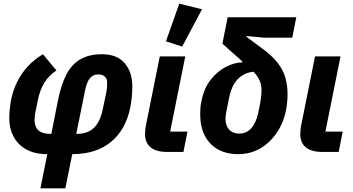

<svg xmlns="http://www.w3.org/2000/svg" viewBox="-20 -835 1942 1055"><path d="M202 200 240 12Q169 12 122.5 -15Q76 -42 53.5 -86.5Q31 -131 31 -182Q31 -208 33.5 -233.5Q36 -259 40 -282Q51 -338 74.5 -385.5Q98 -433 133.5 -471Q169 -509 216 -537L290 -448Q248 -420 224 -381Q200 -342 189 -289L176 -226Q172 -207 171 -195Q170 -183 170 -174Q170 -138 191.5 -118.5Q213 -99 262 -99L298 -281Q315 -368 344.5 -425Q374 -482 422 -509.5Q470 -537 540 -537Q623 -537 665 -488Q707 -439 707 -361Q707 -330 704 -300.5Q701 -271 696 -245Q671 -122 589.5 -55Q508 12 377 12L339 200ZM447 -336 399 -99Q437 -99 466 -112Q495 -125 515 -155.5Q535 -186 545 -236L562 -317Q566 -335 567.5 -350.5Q569 -366 569 -379Q569 -402 556 -414Q543 -426 520 -426Q503 -426 489 -418Q475 -410 464.5 -390.5Q454 -371 447 -336Z M1010 -112 988 0H900Q839 0 808 -25Q777 -50 777 -99Q777 -107 778 -119Q779 -131 781 -142L858 -525H998L915 -112ZM1090 -784 981 -579 892 -608 965 -815Z M1586 -628H1431L1335 -637L1334 -633L1419 -570Q1474 -530 1504.5 -491Q1535 -452 1547.5 -410Q1560 -368 1560 -318Q1560 -296 1558 -274Q1556 -252 1552 -232Q1538 -160 1500.5 -105Q1463 -50 1409 -19Q1355 12 1289 12Q1225 12 1178 -14Q1131 -40 1105.5 -89Q1080 -138 1080 -207Q1080 -227 1081.5 -245Q1083 -263 1087 -279Q1101 -351 1138.5 -398Q1176 -445 1223 -468.5Q1270 -492 1311 -492L1317 -522L1333 -476Q1329 -481 1323.5 -486.5Q1318 -492 1312 -497L1202 -595L1231 -740H1608ZM1417 -339Q1417 -358 1413 -374Q1409 -390 1399.5 -406.5Q1390 -423 1373 -441Q1345 -438 1323 -427Q1301 -416 1284.5 -398Q1268 -380 1257 -356Q1246 -332 1240 -303Q1230 -254 1224.5 -226Q1219 -198 1219 -184Q1219 -159 1227.5 -140.5Q1236 -122 1253 -111.5Q1270 -101 1294 -101Q1334 -101 1360.5 -130Q1387 -159 1399 -215Q1410 -266 1413.5 -293Q1417 -320 1417 -339Z M1863 -112 1841 0H1753Q1692 0 1661 -25Q1630 -50 1630 -99Q1630 -107 1631 -119Q1632 -131 1634 -142L1711 -525H1851L1768 -112Z"/></svg>

Font: IBM Plex Sans
Style: Bold Italic
Weight: 700
Italic angle: -11.31°
Designer: Mike Abbink, Paul van der Laan, Pieter van Rosmalen
Foundry: Bold Monday
Version: Version 3.201